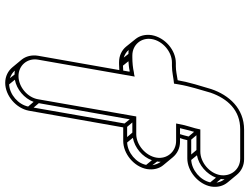

<svg xmlns="http://www.w3.org/2000/svg" viewBox="-130 -673 957 737"><g transform="rotate(90 348.5 -304.5)"><path d="M130 -409C137 -450 178 -486 220 -486H233C257 -486 278 -492 301 -494L304 -512C311 -554 325 -596 336 -635C359 -700 403 -748 476 -748H589C630 -748 659 -712 652 -671C645 -630 603 -595 562 -595H477C472 -568 461 -543 456 -512L454 -502H521C562 -502 592 -467 585 -426C578 -385 536 -349 495 -349H427L361 28C354 69 313 103 272 103C231 103 202 69 209 28L274 -343C270 -342 263 -340 259 -340H258C241 -336 220 -334 200 -334H193C152 -334 123 -368 130 -409ZM680 -633C672 -595 633 -562 594 -560L576 -582C614 -589 648 -619 662 -655ZM681 -657 667 -674C668 -679 668 -683 668 -688C675 -679 679 -669 681 -657ZM573 -560H516L499 -580H556ZM504 -550C502 -539 498 -528 495 -517H472C476 -535 481 -552 486 -571ZM613 -387C605 -348 566 -316 527 -314L509 -336C547 -343 582 -372 595 -409ZM614 -411 600 -429C601 -434 601 -438 601 -443C608 -434 612 -423 614 -411ZM506 -314H467L450 -334H489ZM454 -304 393 45 376 25 438 -324ZM389 66C381 104 343 137 304 139L286 117C323 110 358 81 371 45ZM280 136C269 132 258 126 251 117C256 118 261 118 266 118ZM232 -298 215 -319C228 -320 241 -321 254 -324L255 -322L251 -299C245 -299 238 -298 232 -298ZM201 -301C189 -305 179 -311 172 -320C177 -319 182 -319 187 -319ZM249 -284 194 28C190 52 196 75 209 91L238 126C252 143 273 154 298 154C347 154 396 112 405 63L469 -299H521C570 -299 620 -340 629 -390C633 -415 627 -438 613 -454L584 -489C570 -506 549 -517 524 -517H510C513 -526 516 -534 518 -545H588C637 -545 687 -587 696 -636C700 -661 694 -683 680 -700L651 -735C637 -752 616 -763 591 -763H478C396 -763 345 -705 322 -637C310 -597 296 -553 288 -508C269 -505 251 -501 235 -501H222C172 -501 124 -459 115 -409C111 -384 117 -362 130 -346L159 -310C173 -293 194 -283 219 -283H226C233 -283 242 -284 249 -284Z"/></g></svg>

Font: Blanket
Style: Ugh
Weight: 900
Foundry: Cannot Into Space Fonts
Version: Version 0.9